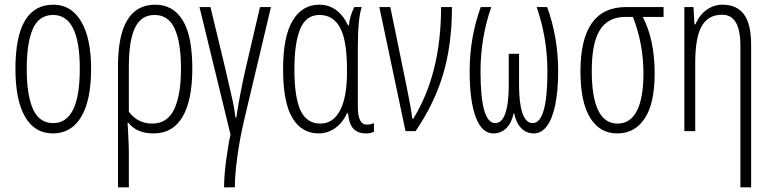

<svg xmlns="http://www.w3.org/2000/svg" viewBox="-20 -560 3297 820"><path d="M94.2 -266.1Q94.2 -151.9 121.6 -92.8Q148.4 -34.2 207 -34.2Q320.8 -34.2 320.8 -266.1Q320.8 -496.1 207 -496.1Q147.5 -496.1 121.1 -438.5Q94.2 -379.4 94.2 -266.1ZM369.1 -266.1Q369.1 -131.8 327.1 -61.5Q284.7 9.8 206.1 9.8Q127.9 9.8 86.9 -61.5Q45.9 -132.8 45.9 -266.1Q45.9 -540 208 -540Q284.2 -540 326.7 -468.3Q369.1 -396.5 369.1 -266.1Z M640.1 -496.1Q583 -496.1 556.6 -441.4Q530.3 -387.2 530.3 -274.9V-83Q567.9 -32.2 629.9 -32.2Q694.3 -32.2 723.6 -92.8Q752.9 -153.3 752.9 -267.1Q752.9 -379.9 725.6 -438.5Q698.7 -496.1 640.1 -496.1ZM801.3 -267.1Q801.3 -131.3 759.3 -60.5Q717.8 9.8 636.2 9.8Q564 9.8 528.8 -35.2H524.9L527.3 7.3Q530.3 63 530.3 95.2V240.2H483.9V-276.9Q483.9 -540 643.1 -540Q719.7 -540 760.7 -472.7Q801.3 -406.2 801.3 -267.1Z M982.9 240.2H937Q937 191.4 945.3 128.4Q954.1 61.5 964.4 14.2L832 -529.8H878.9L942.4 -266.1Q963.9 -171.9 967.8 -155.3Q980.5 -102.5 985.4 -58.1H989.3Q1002.4 -148.9 1029.3 -268.1L1090.3 -529.8H1137.2L1021 -40Q1002.4 42.5 993.2 112.3Q982.9 189.9 982.9 240.2Z M1348.1 -32.2Q1403.3 -32.2 1433.1 -89.8Q1461.9 -146 1461.9 -251V-264.2Q1461.9 -385.7 1433.1 -440.4Q1403.8 -496.1 1344.2 -496.1Q1287.1 -496.1 1262.2 -436.5Q1237.3 -376.5 1237.3 -263.2Q1237.3 -143.1 1264.2 -86.9Q1290.5 -32.2 1348.1 -32.2ZM1508.3 -104Q1508.3 -27.8 1545.9 -27.8Q1564 -27.8 1577.1 -34.2V2Q1564.9 9.8 1543.9 9.8Q1508.8 9.8 1489.7 -9.8Q1470.7 -29.3 1466.3 -76.2H1461.9Q1443.4 -35.2 1411.1 -12.7Q1378.9 9.8 1341.3 9.8Q1267.6 9.8 1228 -57.6Q1189 -124 1189 -264.2Q1189 -404.3 1230 -472.2Q1271 -540 1343.3 -540Q1423.8 -540 1466.3 -452.1H1470.2Q1471.7 -470.7 1478 -492.2Q1483.9 -511.7 1493.2 -529.8H1524.9Q1508.3 -480.5 1508.3 -359.9Z M1600.1 -529.8H1647L1716.3 -191.9Q1735.8 -98.1 1740.7 -53.2H1745.1Q1863.8 -245.6 1863.8 -529.8H1910.2Q1910.2 -370.6 1873 -244.6Q1835.9 -118.7 1754.9 0H1711.9Z M2173.8 -76.2Q2165.5 -36.1 2143.1 -13.2Q2120.1 9.8 2086.9 9.8Q2038.6 9.8 2012.2 -58.6Q1985.8 -127 1985.8 -255.9Q1985.8 -399.4 2033.2 -529.8H2078.1Q2032.2 -398.4 2032.2 -254.9Q2032.2 -34.2 2095.2 -34.2Q2123.5 -34.2 2138.2 -76.2Q2152.8 -118.7 2152.8 -196.8V-330.1H2196.8V-196.8Q2196.8 -118.7 2211.4 -76.2Q2226.1 -34.2 2254.9 -34.2Q2317.9 -34.2 2317.9 -254.9Q2317.9 -398.4 2272 -529.8H2316.9Q2363.8 -400.4 2363.8 -255.9Q2363.8 -171.4 2351.1 -110.8Q2338.4 -51.3 2315.4 -21Q2292 9.8 2259.8 9.8Q2227.5 9.8 2205.6 -13.2Q2184.1 -35.6 2175.8 -76.2Z M2728 -247.1Q2728 -373 2683.1 -487.8H2652.3Q2577.1 -487.8 2542.5 -432.6Q2507.3 -377 2507.3 -257.8Q2507.3 -32.2 2617.2 -32.2Q2672.4 -32.2 2700.2 -86.9Q2728 -141.6 2728 -247.1ZM2775.9 -247.1Q2775.9 -118.2 2733.9 -54.7Q2691.4 9.8 2616.2 9.8Q2541 9.8 2500 -57.6Q2459 -125 2459 -254.9Q2459 -529.8 2653.3 -529.8H2814V-487.8H2725.1Q2775.9 -390.6 2775.9 -247.1Z M3142.1 240.2V-365.2Q3142.1 -497.1 3064 -497.1Q3004.4 -497.1 2976.6 -447.8Q2949.2 -399.4 2949.2 -291V0H2902.8V-529.8H2941.9L2945.8 -456.1H2950.2Q2967.3 -496.6 2998 -518.1Q3029.3 -540 3064.9 -540Q3126.5 -540 3157.2 -499Q3188 -458 3188 -366.2V240.2Z"/></svg>

Font: Germano
Style: Regular
Weight: 300
Width: 3
Foundry: Ascender Corporation
Version: Version 1.10; ttfautohint (v1.5)